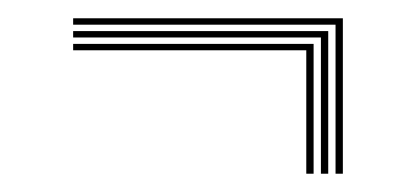

<svg xmlns="http://www.w3.org/2000/svg" viewBox="-20 -483 455 210"><path d="M323 -293H315V-428H60V-435H323ZM339 -293H331V-442H60V-449H339ZM355 -293H347V-456H60V-463H355Z"/></svg>

Font: Big Shoulders Inline Text Thin
Style: Regular
Weight: 100
Designer: Patric King
Foundry: XO Type Co
Version: Version 2.002